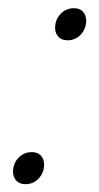

<svg xmlns="http://www.w3.org/2000/svg" viewBox="-20 -452 248 479"><path d="M164.5 -431.5Q179 -431.5 187 -422.8Q195 -414 195 -400.5Q195 -380.5 181.8 -366Q168.5 -351.5 148 -351.5Q134 -351.5 125.8 -360.2Q117.5 -369 117.5 -382.5Q117.5 -403 131 -417.2Q144.5 -431.5 164.5 -431.5ZM59.5 -72.5Q74 -72.5 82 -63.8Q90 -55 90 -41.5Q90 -21.5 76.8 -7Q63.5 7.5 43 7.5Q29 7.5 20.8 -1.2Q12.5 -10 12.5 -23.5Q12.5 -44 26 -58.2Q39.5 -72.5 59.5 -72.5Z"/></svg>

Font: Newsreader 16pt ExtraLight
Style: Italic
Weight: 275
Italic angle: -17°
Designer: Hugues Gentile
Foundry: Production Type
Version: Version 1.003; ttfautohint (v1.8.3)